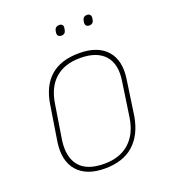

<svg xmlns="http://www.w3.org/2000/svg" viewBox="-121 -720 722 820"><g transform="rotate(-20 240.0 -310.5)"><path d="M217 11Q133 11 92.5 -35.5Q52 -82 64 -165L89 -323Q114 -490 280 -490Q365 -490 405.5 -443.5Q446 -397 433 -314L410 -156Q396 -75 347.5 -32Q299 11 217 11ZM221 -9Q292 -9 335 -47.5Q378 -86 389 -157L412 -314Q424 -389 388.5 -429Q353 -469 277 -469Q206 -469 163.5 -431.5Q121 -394 110 -322L85 -165Q75 -90 109 -49.5Q143 -9 221 -9ZM362 -586Q353 -586 348.5 -591.5Q344 -597 345 -605L346 -612Q349 -632 368 -632Q377 -632 381.5 -626.5Q386 -621 385 -612L384 -605Q381 -586 362 -586ZM236 -586Q226 -586 221.5 -591.5Q217 -597 218 -605L219 -612Q222 -632 242 -632Q251 -632 255.5 -626.5Q260 -621 258 -612L257 -605Q254 -586 236 -586Z"/></g></svg>

Font: Sofia Sans Semi Condensed Thin
Style: Italic
Weight: 250
Italic angle: -9°
Version: Version 4.100